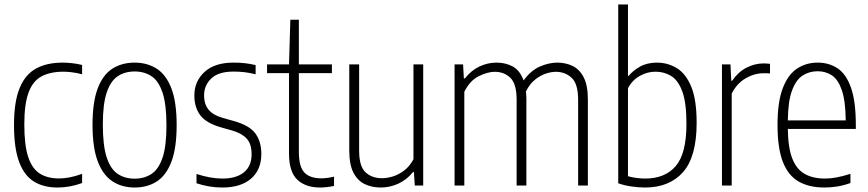

<svg xmlns="http://www.w3.org/2000/svg" viewBox="-20 -828 3876 857"><path d="M237 9Q174.5 9 131.2 -17.8Q88 -44.5 65.2 -105.8Q42.5 -167 42.5 -270Q42.5 -373.5 67.5 -434.5Q92.5 -495.5 140.8 -522Q189 -548.5 259.5 -548.5Q279.5 -548.5 302 -546Q324.5 -543.5 346.5 -538V-496.5Q322.5 -503 300.2 -505.5Q278 -508 264 -508Q204.5 -508 165.5 -487.2Q126.5 -466.5 107.5 -415Q88.5 -363.5 88.5 -272.5Q88.5 -179.5 106 -127Q123.5 -74.5 158 -53Q192.5 -31.5 243.5 -31.5Q265 -31.5 290.5 -36.2Q316 -41 346.5 -52V-11Q317.5 -0.5 290.5 4.2Q263.5 9 237 9Z M581 9Q524.5 9 482.2 -18.5Q440 -46 416.5 -107.2Q393 -168.5 393 -270Q393 -372 416 -433Q439 -494 481.2 -521.2Q523.5 -548.5 581 -548.5Q637.5 -548.5 679.8 -521.2Q722 -494 745.2 -433Q768.5 -372 768.5 -270Q768.5 -168.5 745.5 -107.2Q722.5 -46 680.5 -18.5Q638.5 9 581 9ZM581 -30.5Q624 -30.5 656 -51.5Q688 -72.5 705.5 -124.2Q723 -176 723 -268Q723 -362 705.5 -414.5Q688 -467 656 -488Q624 -509 581 -509Q537.5 -509 505.8 -488Q474 -467 456.5 -415.5Q439 -364 439 -272Q439 -178 456.2 -125.5Q473.5 -73 505.5 -51.8Q537.5 -30.5 581 -30.5Z M972.5 9Q942 9 913 4Q884 -1 857 -10V-51.5Q920.5 -31 972.5 -31Q1035 -31 1069 -59Q1103 -87 1103 -139Q1103 -186 1080.8 -209.8Q1058.5 -233.5 1016 -245.5L968 -259Q901 -278 874.2 -313.2Q847.5 -348.5 847.5 -401.5Q847.5 -465 892.8 -506.8Q938 -548.5 1022 -548.5Q1050.5 -548.5 1074.2 -545.8Q1098 -543 1121 -537.5V-496.5Q1094 -503 1071.2 -505.8Q1048.5 -508.5 1022.5 -508.5Q955 -508.5 923 -477.8Q891 -447 891 -403Q891 -362 911.5 -337.8Q932 -313.5 975 -301.5L1023 -288Q1094.5 -268 1120.5 -231.5Q1146.5 -195 1146.5 -141Q1146.5 -70.5 1100.8 -30.8Q1055 9 972.5 9Z M1408.5 9Q1344 9 1307 -26Q1270 -61 1270 -143.5V-501.5H1172V-540.5H1270L1276 -740H1314V-540.5H1461.5V-501.5H1314V-150.5Q1314 -83.5 1338.8 -57.8Q1363.5 -32 1414 -32Q1439 -32 1471 -39.5V2Q1457 5 1440.2 7Q1423.5 9 1408.5 9Z M1680 9Q1640.5 9 1608.5 -6Q1576.5 -21 1557.8 -57Q1539 -93 1539 -156.5V-540.5H1583V-155.5Q1583 -85.5 1611.5 -59Q1640 -32.5 1685.5 -32.5Q1706.5 -32.5 1732.8 -40.2Q1759 -48 1783.8 -66.8Q1808.5 -85.5 1825.5 -117V-540.5H1869V0H1831.5L1827.5 -60H1823.5Q1794.5 -24.5 1757 -7.8Q1719.5 9 1680 9Z M2009 0V-540.5H2047L2050.5 -478H2055Q2084 -514.5 2120.5 -531.5Q2157 -548.5 2196.5 -548.5Q2237 -548.5 2269 -531Q2301 -513.5 2317 -469Q2350.5 -514.5 2390.8 -531.5Q2431 -548.5 2467.5 -548.5Q2505 -548.5 2536 -533.5Q2567 -518.5 2585.5 -482.5Q2604 -446.5 2604 -383V0H2560.5V-382.5Q2560.5 -453.5 2531.8 -480.5Q2503 -507.5 2460.5 -507.5Q2441.5 -507.5 2417.2 -499.8Q2393 -492 2369 -473.2Q2345 -454.5 2327.5 -420Q2329.5 -403 2329.5 -383.5V0H2286V-382.5Q2286 -453.5 2258.2 -480.5Q2230.5 -507.5 2188 -507.5Q2157.5 -507.5 2118 -488.5Q2078.5 -469.5 2052.5 -418.5V0Z M2859 9Q2829 9 2796.2 4Q2763.5 -1 2739.5 -10V-808H2783V-489.5H2786.5Q2804.5 -512.5 2836.5 -530.5Q2868.5 -548.5 2912.5 -548.5Q2959.5 -548.5 3000 -524.5Q3040.5 -500.5 3065 -442Q3089.5 -383.5 3089.5 -280Q3089.5 -128.5 3028.8 -59.8Q2968 9 2859 9ZM2859.5 -31Q2948 -31 2996 -86.5Q3044 -142 3044 -275.5Q3044 -370.5 3025.2 -420.5Q3006.5 -470.5 2975.2 -489.2Q2944 -508 2905.5 -508Q2869.5 -508 2835.8 -489.2Q2802 -470.5 2783 -434V-41.5Q2797.5 -37 2819 -34Q2840.5 -31 2859.5 -31Z M3202.5 0V-540.5H3240.5L3244 -467.5H3248Q3274 -506 3311.2 -525.5Q3348.5 -545 3389 -545Q3398 -545 3405 -544.2Q3412 -543.5 3417 -543V-500Q3409 -501 3402.8 -501Q3396.5 -501 3387.5 -501Q3346.5 -501 3307.2 -477.8Q3268 -454.5 3246 -410V0Z M3659.5 9Q3591.5 9 3544.8 -17.8Q3498 -44.5 3474.2 -105.8Q3450.5 -167 3450.5 -270.5Q3450.5 -373 3473.8 -434Q3497 -495 3537.5 -521.8Q3578 -548.5 3629.5 -548.5Q3681.5 -548.5 3719.8 -522.2Q3758 -496 3779 -435Q3800 -374 3800 -270V-252.5H3496.5Q3497.5 -168.5 3516.5 -120.2Q3535.5 -72 3572.2 -51.5Q3609 -31 3663 -31Q3686.5 -31 3713.5 -36Q3740.5 -41 3776 -52V-11Q3743 0.5 3714.8 4.8Q3686.5 9 3659.5 9ZM3629.5 -510Q3592.5 -510 3563 -491.2Q3533.5 -472.5 3515.5 -424.8Q3497.5 -377 3496.5 -290.5H3755Q3754 -377 3737.8 -424.8Q3721.5 -472.5 3693.8 -491.2Q3666 -510 3629.5 -510Z"/></svg>

Font: Encode Sans Condensed Condensed ExtraLight
Style: Regular
Weight: 200
Width: 3
Designer: Multiple Designers
Foundry: Impallari Type
Version: Version 3.000; ttfautohint (v1.8.3) -l 8 -r 50 -G 200 -x 14 